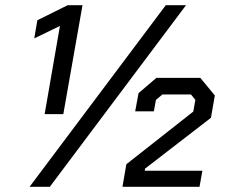

<svg xmlns="http://www.w3.org/2000/svg" viewBox="-20 -720 888 740"><path d="M697 -700 172 0H94L619 -700ZM211 -620 112 -572 124 -642 241 -700H298L224 -280H152ZM467 -87 725 -290 733 -335 716 -356H606L581 -335L573 -291H501L514 -361L583 -420H752L808 -352L793 -266L539 -70L538 -62H760L749 0H452Z"/></svg>

Font: Chakra Petch
Style: Italic
Weight: 400
Italic angle: -10°
Designer: Katatrad Aksorn Co.,Ltd.
Foundry: Cadson Demak Co.,Ltd.
Version: Version 1.000; ttfautohint (v1.6)